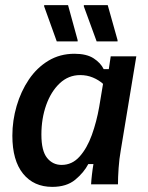

<svg xmlns="http://www.w3.org/2000/svg" viewBox="-20 -720 578 750"><path d="M184.2 10Q111.7 10 70 -41.7Q28.3 -93.3 28.3 -190Q28.3 -249.2 45 -306.2Q61.7 -363.3 92.9 -409.6Q124.2 -455.8 169.2 -482.9Q214.2 -510 270.8 -510Q318.3 -510 345.8 -492.1Q373.3 -474.2 385 -450H405L412.5 -500H512.5L451.7 -132.5Q445.8 -100 443.3 -63.3Q440.8 -26.7 440.8 0H335.8Q336.7 -16.7 339.2 -38.3Q341.7 -60 345 -79.2H325Q307.5 -45.8 273.8 -17.9Q240 10 184.2 10ZM220.8 -75.8Q261.7 -75.8 290.8 -108.3Q320 -140.8 338.8 -192.9Q357.5 -245 367.5 -302.5L382.5 -392.5Q365.8 -407.5 342.9 -417.1Q320 -426.7 293.3 -426.7Q247.5 -426.7 213.3 -394.6Q179.2 -362.5 160.4 -309.6Q141.7 -256.7 141.7 -194.2Q141.7 -130.8 163.8 -103.3Q185.8 -75.8 220.8 -75.8ZM201.7 -558.3 152.5 -695V-700H245.8L283.3 -563.3V-558.3ZM357.5 -558.3 307.5 -695V-700H400.8L439.2 -563.3V-558.3Z"/></svg>

Font: Familjen Grotesk Medium
Style: Italic
Weight: 500
Italic angle: -9.46201°
Designer: Anders Wikstroem, Jonas Baeckman, Matilda Gysing, Kristian Moeller
Foundry: Familjen STHLM AB
Version: Version 2.002; ttfautohint (v1.8.4.7-5d5b)